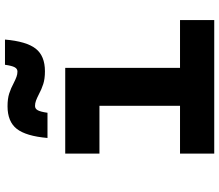

<svg xmlns="http://www.w3.org/2000/svg" viewBox="-76 -826 901 790"><g transform="rotate(-90 375.0 -430.5)"><path d="M491.3 -613.1V-140.8H688V0H138.6V-140.8H335.3V-472.3H138.6V-613.1ZM333.3 -850.5Q364.3 -850.5 385.8 -843.6Q407.3 -836.7 429.6 -824.7Q443.4 -817.7 454.2 -813.7Q465 -809.7 476 -809.7Q487.7 -809.7 493.8 -821.2Q500 -832.7 504 -861H607.7Q600.1 -772.5 570.3 -734.6Q540.5 -696.6 477.3 -696.6Q446.3 -696.6 424.8 -703.5Q403.3 -710.3 380.9 -722.4Q367.2 -729.4 356.4 -733.4Q345.6 -737.4 334.6 -737.4Q322.9 -737.4 316.7 -725.9Q310.5 -714.4 306.5 -686.1H202.8Q210.5 -774.5 240.3 -812.5Q270.1 -850.5 333.3 -850.5Z"/></g></svg>

Font: Martian Mono VF sWd Rg
Style: Regular
Weight: 400
Width: 6
Monospace: yes
Designer: Roman Shamin
Foundry: Evil Martians
Version: Version 1.100